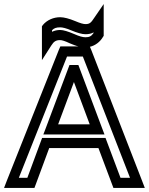

<svg xmlns="http://www.w3.org/2000/svg" viewBox="-78 -903 735 948"><path d="M564 -25H517L449 -206L443 -222H426H148H130L124 -206L57 -25H15L253 -624H331L564 -25ZM344 -784C334 -784 319 -788 293 -799C264 -811 238 -818 219 -818C186 -818 154 -804 134 -780L129 -773V-764V-691V-606L175 -678C188 -699 199 -705 219 -705C227 -705 242 -701 267 -689C282 -683 296 -677 309 -674H237H220L213 -658L-45 -9L-58 25H-22H75H92L98 9L165 -172H408L476 9L482 25H500H601H637L624 -9L372 -658L366 -672C392 -678 416 -696 430 -720L434 -726V-733V-802V-883L388 -816C372 -792 366 -784 344 -784ZM344 -734C360 -734 373 -737 384 -743V-740C373 -724 363 -719 344 -719C330 -719 313 -724 288 -735C260 -747 235 -755 219 -755C205 -755 191 -752 179 -746V-754C189 -764 200 -768 219 -768C231 -768 248 -764 274 -753C303 -741 327 -734 344 -734ZM365 -289H209L287 -498L365 -289ZM425 -273 315 -566 309 -582H292H283H265L259 -566L149 -273L136 -239H173H402H438L425 -273Z"/></svg>

Font: Gamestation DisplayOutline
Style: Regular
Weight: 400
Designer: Jonas Hecksher
Foundry: Jonas Hecksher, Playtypeª, e-types AS
Version: Version 1.003